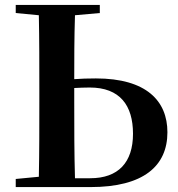

<svg xmlns="http://www.w3.org/2000/svg" viewBox="-20 -761 723 781"><path d="M44 0H348C564 0 661 -86 661 -223C661 -350 576 -442 370 -442C337 -442 308 -441 282 -439C282 -516 282 -607 285 -699L386 -708V-741H44V-708L138 -699C140 -599 140 -497 140 -394V-346C140 -245 140 -143 138 -42L44 -33ZM282 -403C303 -404 323 -405 345 -405C468 -405 521 -332 521 -217C521 -100 461 -36 347 -36H285C282 -138 282 -241 282 -346Z"/></svg>

Font: Noto Serif JP
Style: Bold
Weight: 700
Designer: Ryoko NISHIZUKA 西塚涼子 (kana & ideographs); Frank Grießhammer (Latin, Greek & Cyrillic); Wenlong ZHANG 张文龙 (bopomofo); San
Foundry: Adobe
Version: Version 2.001;hotconv 1.1.0;makeotfexe 2.6.0